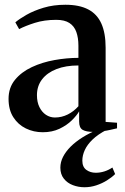

<svg xmlns="http://www.w3.org/2000/svg" viewBox="-20 -547 524 808"><path d="M160 9.5Q121.5 9.5 88.8 -6.5Q56 -22.5 36 -53.8Q16 -85 16 -131Q16 -178 43 -211Q70 -244 113.8 -264.5Q157.5 -285 209.2 -294.2Q261 -303.5 310 -303.5V-355Q310 -388 301.2 -412.5Q292.5 -437 272.2 -450.2Q252 -463.5 216.5 -463.5Q166.5 -463.5 126.5 -450.8Q86.5 -438 60.5 -424.5L44.5 -453Q61.5 -467.5 91.8 -484.8Q122 -502 163.5 -514.5Q205 -527 255.5 -527Q313.5 -527 351 -507.5Q388.5 -488 406.5 -448Q424.5 -408 424.5 -346.5V-34L472.5 -30.5V-7Q461.5 -4.5 445.5 -0.8Q429.5 3 410.2 5.5Q391 8 371.5 8Q343 8 328 -0.5Q313 -9 313 -35.5V-78.5Q303.5 -61.5 282.5 -40.8Q261.5 -20 230.5 -5.2Q199.5 9.5 160 9.5ZM211 -52.5Q239.5 -52.5 265 -65.2Q290.5 -78 310 -100V-271.5Q256.5 -271.5 217.5 -256.2Q178.5 -241 157 -213Q135.5 -185 135.5 -146.5Q135.5 -117.5 145.8 -96.5Q156 -75.5 173.2 -64Q190.5 -52.5 211 -52.5ZM335.5 241Q310 241 286.8 232.2Q263.5 223.5 248.8 205Q234 186.5 234 158.5Q234 135.5 245.2 113.2Q256.5 91 277.2 70.2Q298 49.5 327 31.2Q356 13 390.5 -1L408 -5L429.5 -1Q392 18.5 369.5 40.2Q347 62 336.8 84.5Q326.5 107 326.5 129Q326.5 155.5 343.2 167.8Q360 180 383 180Q401 180 418.8 174.5Q436.5 169 453 158L464.5 185.5Q450.5 199.5 430 212.2Q409.5 225 385.2 233Q361 241 335.5 241Z"/></svg>

Font: Merriweather 120pt SemiBold
Style: Regular
Weight: 600
Version: Version 2.100